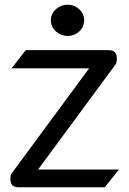

<svg xmlns="http://www.w3.org/2000/svg" viewBox="-20 -792 547 812"><path d="M266 -640C304 -640 336 -669 336 -706C336 -743 304 -772 266 -772C228 -772 195 -743 195 -706C195 -669 228 -640 266 -640ZM24 -37C24 -12 33 0 59 0H423L483 -75H141L469 -520C473 -526 474 -534 474 -542C474 -567 466 -580 439 -580H89L29 -503H357L31 -61C26 -55 24 -47 24 -37Z"/></svg>

Font: Charger
Style: Bd
Weight: 400
Designer: Jasper
Foundry: Cannot Into Space Fonts
Version: Version 0.98